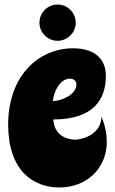

<svg xmlns="http://www.w3.org/2000/svg" viewBox="-20 -789 508 847"><path d="M447 -454C447 -544 379 -576 303 -576C151 -576 16 -456 16 -239C16 -38 125 38 242 38C362 38 451 -46 451 -163C451 -195 445 -232 428 -274C424 -181 317 -173 317 -173C316 -173 222 -166 215 -262C398 -262 447 -356 447 -454ZM213 -343C217 -384 244 -442 289 -442C305 -442 317 -432 317 -417C317 -370 250 -344 213 -343ZM154 -689C154 -645 190 -609 234 -609C278 -609 314 -645 314 -689C314 -733 278 -769 234 -769C190 -769 154 -733 154 -689Z"/></svg>

Font: Spicy Rice
Style: Regular
Weight: 400
Designer: Astigmatic (AOETI)
Foundry: Astigmatic (AOETI)
Version: Version 1.000